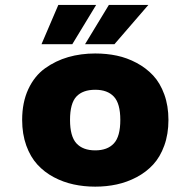

<svg xmlns="http://www.w3.org/2000/svg" viewBox="-20 -722 750 754"><path d="M143 -548.5 209 -702.5H357.5L264 -548.5ZM314 -548.5 407.5 -702.5H562.5L429.5 -548.5ZM67 -251Q67 -320 91.2 -372Q115.5 -424 157 -453.8Q198.5 -483.5 248 -497.8Q297.5 -512 354 -512Q398.5 -512 438.8 -503.5Q479 -495 516.5 -475Q554 -455 581.5 -425.5Q609 -396 625.2 -351.2Q641.5 -306.5 641.5 -251Q641.5 -195.5 625.2 -150.5Q609 -105.5 581.5 -75.8Q554 -46 516.5 -26.2Q479 -6.5 438.8 2.2Q398.5 11 354 11Q309.5 11 269 2.2Q228.5 -6.5 191.2 -26.2Q154 -46 126.8 -75.8Q99.5 -105.5 83.2 -150.5Q67 -195.5 67 -251ZM354 -131.5Q402 -131.5 427.2 -158.8Q452.5 -186 452.5 -251Q452.5 -315.5 427.2 -342.5Q402 -369.5 354 -369.5Q305 -369.5 280 -342.8Q255 -316 255 -251Q255 -186.5 280.2 -159Q305.5 -131.5 354 -131.5Z"/></svg>

Font: League Mono ExtraBold
Style: Regular
Weight: 800
Width: 6
Designer: Tyler Finck
Foundry: The League of Moveable Type / Tyler Finck
Version: Version 2.210